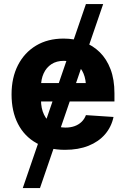

<svg xmlns="http://www.w3.org/2000/svg" viewBox="-20 -748 636 972"><path d="M95.3 204.1 415 -727.5H502.3L182.4 204.1ZM309.2 10.5Q225.3 10.5 164.4 -23.6Q103.5 -57.7 71 -120.8Q38.5 -183.9 38.5 -270.3Q38.5 -354.6 70.9 -418.1Q103.4 -481.6 162.6 -517.2Q221.8 -552.7 302 -552.7Q356.2 -552.7 403 -535.5Q449.8 -518.3 485 -483.7Q520.1 -449.2 539.7 -397.3Q559.4 -345.3 559.4 -275.6V-234.2H98.6V-327.5H486.1L415.6 -303.1Q415.6 -344.9 402.9 -375.5Q390.2 -406.2 365.2 -423.1Q340.2 -440 303.1 -440Q266 -440 240.2 -423Q214.5 -406 201 -376.5Q187.5 -347.1 187.5 -309V-243Q187.5 -198.8 203 -167.3Q218.5 -135.7 246.5 -118.9Q274.5 -102.1 311.5 -102.1Q336.6 -102.1 357.2 -109.3Q377.7 -116.5 392.6 -130.7Q407.4 -144.8 415 -165.2L554.7 -155.9Q544 -105.5 511.7 -68Q479.3 -30.6 428 -10Q376.7 10.5 309.2 10.5Z"/></svg>

Font: GitLab Sans
Style: Regular
Weight: 400
Designer: Rasmus Andersson
Foundry: Modifications by GitLab B.V., manufactured by rsms
Version: Version 4.000;git-c8fb6b7